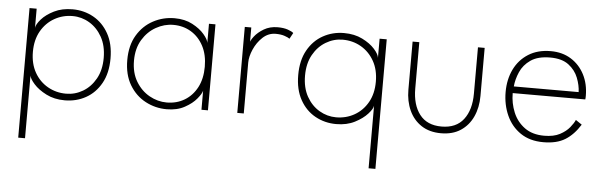

<svg xmlns="http://www.w3.org/2000/svg" viewBox="-44 -563 2864 913"><g transform="rotate(5 1388.0 -107.0)"><path d="M97.5 208H65V-410.5H99V-319Q101 -336 122.5 -360.5Q144 -385 181.8 -403.8Q219.5 -422.5 269.5 -422.5Q324.5 -422.5 369.8 -397.2Q415 -372 442.2 -323.5Q469.5 -275 469.5 -205Q469.5 -135 442.2 -86.5Q415 -38 369.8 -13Q324.5 12 269.5 12Q219.5 12 181.2 -7.5Q143 -27 121.2 -51.5Q99.5 -76 97.5 -91ZM437 -205Q437 -263 413.8 -304.5Q390.5 -346 353.2 -368.2Q316 -390.5 273 -390.5Q225.5 -390.5 185.8 -367.8Q146 -345 122.5 -303.5Q99 -262 99 -205Q99 -148 122.5 -106.5Q146 -65 185.8 -42.5Q225.5 -20 273 -20Q316 -20 353.2 -42Q390.5 -64 413.8 -105.5Q437 -147 437 -205Z M921.5 0V-91Q918.5 -77 898.2 -52.2Q878 -27.5 842 -7.8Q806 12 756.5 12Q702 12 654.8 -13Q607.5 -38 578.5 -86.5Q549.5 -135 549.5 -205Q549.5 -275 578.5 -323.5Q607.5 -372 654.8 -397.2Q702 -422.5 756.5 -422.5Q806 -422.5 842.2 -403.2Q878.5 -384 899.2 -359.5Q920 -335 921.5 -319V-410.5H952.5V0ZM581.5 -205Q581.5 -147 606.5 -105.5Q631.5 -64 671 -42Q710.5 -20 753.5 -20Q801 -20 838.5 -42.5Q876 -65 897.8 -106.5Q919.5 -148 919.5 -205Q919.5 -262 897.8 -303.5Q876 -345 838.5 -367.8Q801 -390.5 753.5 -390.5Q710.5 -390.5 671 -368.2Q631.5 -346 606.5 -304.5Q581.5 -263 581.5 -205Z M1123.5 0H1092.5V-410.5H1123.5V-333.5H1121Q1122.5 -347 1138.8 -368Q1155 -389 1183.2 -405.8Q1211.5 -422.5 1248.5 -422.5Q1277.5 -422.5 1297.5 -415.5Q1317.5 -408.5 1324.5 -401.5L1309 -373Q1302 -378.5 1284.5 -384.5Q1267 -390.5 1242 -390.5Q1207 -390.5 1180.2 -365.5Q1153.5 -340.5 1138.5 -306Q1123.5 -271.5 1123.5 -243Z M1737.5 208V-91Q1736 -76 1714 -51.5Q1692 -27 1654 -7.5Q1616 12 1565.5 12Q1511 12 1465.5 -13Q1420 -38 1392.8 -86.5Q1365.5 -135 1365.5 -205Q1365.5 -275 1392.8 -323.5Q1420 -372 1465.5 -397.2Q1511 -422.5 1565.5 -422.5Q1615.5 -422.5 1653.2 -403.8Q1691 -385 1712.8 -360.5Q1734.5 -336 1736 -319V-410.5H1770V208ZM1562 -20Q1610 -20 1649.5 -42.5Q1689 -65 1712.5 -106.5Q1736 -148 1736 -205Q1736 -262 1712.5 -303.5Q1689 -345 1649.5 -367.8Q1610 -390.5 1562 -390.5Q1519.5 -390.5 1482 -368.2Q1444.5 -346 1421.2 -304.5Q1398 -263 1398 -205Q1398 -147 1421.2 -105.5Q1444.5 -64 1482 -42Q1519.5 -20 1562 -20Z M1925.5 -189.5Q1925.5 -111.5 1960.8 -65.8Q1996 -20 2065.5 -20Q2135 -20 2170.2 -65.8Q2205.5 -111.5 2205.5 -189.5V-410.5H2237.5V-181Q2237.5 -126 2217.5 -82.2Q2197.5 -38.5 2159.2 -13.2Q2121 12 2065.5 12Q2010.5 12 1972 -13.2Q1933.5 -38.5 1913.5 -82.2Q1893.5 -126 1893.5 -181V-410.5H1925.5Z M2389 -208Q2389 -159.5 2407 -116.2Q2425 -73 2462 -46Q2499 -19 2555.5 -19Q2601 -19 2630.2 -34.5Q2659.5 -50 2676.2 -70.8Q2693 -91.5 2699.5 -107L2729 -87Q2698.5 -38 2658.2 -13Q2618 12 2554 12Q2489.5 12 2445 -18.2Q2400.5 -48.5 2377.8 -99.2Q2355 -150 2355 -210.5Q2355 -270.5 2378.2 -318.5Q2401.5 -366.5 2445.8 -394.5Q2490 -422.5 2552.5 -422.5Q2608 -422.5 2649.2 -396.8Q2690.5 -371 2713.5 -326.5Q2736.5 -282 2736.5 -225Q2736.5 -220.5 2736.2 -215.5Q2736 -210.5 2735.5 -208ZM2701 -240Q2700 -272.5 2686.2 -307.8Q2672.5 -343 2640.5 -367.5Q2608.5 -392 2552.5 -392Q2493.5 -392 2459.2 -368.2Q2425 -344.5 2409.8 -309.2Q2394.5 -274 2391.5 -240Z"/></g></svg>

Font: League Spartan Extralight
Style: Regular
Weight: 200
Foundry: The League of Moveable Type
Version: Version 2.300; ttfautohint (v1.8.3)